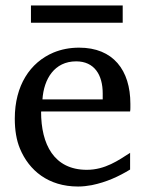

<svg xmlns="http://www.w3.org/2000/svg" viewBox="-20 -668 530 701"><path d="M131 -261H455C456 -266 456 -271 456 -276V-289C456 -412 393 -494 269 -494C235 -494 204 -488 175 -476C90 -440 34 -356 34 -235C34 -193 40 -156 53 -125C86 -46 156 13 265 13C282 13 299 11 315 8C369 -3 414 -24 455 -49V-110C413 -83 364 -48 297 -48C177 -48 130 -141 130 -260ZM355 -327V-305H135C140 -380 179 -444 258 -444C325 -444 355 -394 355 -327ZM93 -585H428V-648H93Z"/></svg>

Font: Veleka
Style: Regular
Weight: 400
Designer: Stefan Peev, Context Ltd, 2016; SIL International, 1997-2014.
Foundry: Stefan Peev, Context Ltd, 2016
Version: Version 1.000